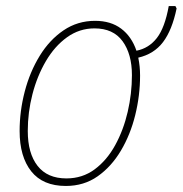

<svg xmlns="http://www.w3.org/2000/svg" viewBox="-20 -606 605 636"><path d="M198 10Q122 10 83.5 -38.5Q45 -87 45 -172Q45 -238 62 -303Q79 -368 111.5 -421Q144 -474 190.5 -505.5Q237 -537 295 -537Q347 -537 381.5 -511Q416 -485 432 -438Q473 -446 499.5 -480Q526 -514 539 -586H561L565 -578Q550 -506 520 -466.5Q490 -427 438 -415Q444 -386 444 -356Q444 -290 428 -225Q412 -160 380.5 -107Q349 -54 303.5 -22Q258 10 198 10ZM200 -15Q253 -15 293.5 -45Q334 -75 361.5 -125Q389 -175 403 -235.5Q417 -296 417 -357Q417 -427 386 -469.5Q355 -512 293 -512Q243 -512 202 -482.5Q161 -453 132 -403.5Q103 -354 87.5 -294Q72 -234 72 -172Q72 -98 104.5 -56.5Q137 -15 200 -15Z"/></svg>

Font: Noto Sans SemiCondensed Thin
Style: Italic
Weight: 100
Width: 4
Italic angle: -12°
Designer: Monotype Design Team
Foundry: Monotype Imaging Inc.
Version: Version 2.013; ttfautohint (v1.8.4.7-5d5b)